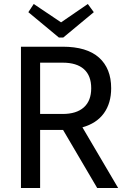

<svg xmlns="http://www.w3.org/2000/svg" viewBox="-20 -942 636 962"><path d="M467 0 296 -291H294H181V0H85V-708H294Q415 -708 476 -653.5Q537 -599 537 -500Q537 -425 500.5 -374.5Q464 -324 393 -304L572 0ZM181 -371H294Q363 -371 400 -404Q437 -437 437 -500Q437 -563 400.5 -595.5Q364 -628 294 -628H181ZM420 -922 450 -881 297 -754H275L122 -881L149 -922L286 -830Z"/></svg>

Font: Telex
Style: Regular
Weight: 400
Designer: Andres Torresi
Foundry: Andres Torresi
Version: Version 1.100